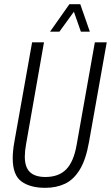

<svg xmlns="http://www.w3.org/2000/svg" viewBox="-20 -889 532 921"><path d="M197 12Q125 12 83 -18.5Q41 -49 41 -130Q41 -147 43 -167Q45 -187 49 -209L134 -686H191L105 -197Q102 -181 100.5 -166Q99 -151 99 -138Q99 -87 123.5 -63.5Q148 -40 198 -40Q262 -40 298 -77Q334 -114 348 -196L435 -686H492L407 -208Q392 -123 362.5 -75Q333 -27 291.5 -7.5Q250 12 197 12ZM220 -737 313 -869H365L411 -737H368L326 -857H352L265 -737Z"/></svg>

Font: Archivo ExtraCondensed ExtraLight
Style: Italic
Weight: 250
Width: 2
Italic angle: -10°
Designer: Hector Gatti
Foundry: Omnibus-Type
Version: Version 2.001